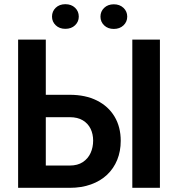

<svg xmlns="http://www.w3.org/2000/svg" viewBox="-20 -901 854 921"><path d="M157.2 -446.3H314Q390.1 -446.3 445.1 -418.7Q500 -391.1 529.5 -341.6Q559.1 -292 559.1 -225.6Q559.1 -175.3 542.2 -134Q525.4 -92.8 493.7 -62.7Q461.9 -32.7 416.5 -16.4Q371.1 0 314 0H66.9V-710.9H199.7V-106.9H314Q352.5 -106.9 377.4 -123.5Q402.3 -140.1 414.6 -167.2Q426.8 -194.3 426.8 -226.6Q426.8 -257.8 414.6 -283.2Q402.3 -308.6 377.4 -323.7Q352.5 -338.9 314 -338.9H157.2ZM747.1 -710.9V0H614.7V-710.9ZM229.5 -821.3Q229.5 -846.7 247.3 -863.8Q265.1 -880.9 293.5 -880.9Q322.3 -880.9 340.1 -863.8Q357.9 -846.7 357.9 -821.3Q357.9 -796.9 340.1 -779.8Q322.3 -762.7 293.5 -762.7Q265.1 -762.7 247.3 -779.8Q229.5 -796.9 229.5 -821.3ZM461.9 -821.3Q461.9 -846.2 479.7 -863.3Q497.6 -880.4 525.9 -880.4Q554.2 -880.4 572.3 -863.3Q590.3 -846.2 590.3 -821.3Q590.3 -796.4 572.3 -779.3Q554.2 -762.2 525.9 -762.2Q497.6 -762.2 479.7 -779.3Q461.9 -796.4 461.9 -821.3Z"/></svg>

Font: Roboto SemiCondensed SemiBold
Style: Regular
Weight: 600
Width: 4
Designer: Christian Robertson
Foundry: Google
Version: Version 3.009; 2024